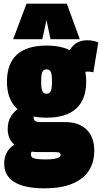

<svg xmlns="http://www.w3.org/2000/svg" viewBox="-20 -809 557 1049"><path d="M223 220Q115 220 59 186Q3 152 3 85Q3 57 12 35Q21 13 37.5 -2.5Q54 -18 75 -28L167 11Q161 14 156.5 17Q152 20 150.5 24Q149 28 149 35Q149 45 156 51Q163 57 181.5 59.5Q200 62 233 62Q259 62 276.5 59Q294 56 302.5 51Q311 46 311 38Q311 31 309 28Q307 25 299 23.5Q291 22 275 22H192Q141 22 102.5 7.5Q64 -7 43 -35Q22 -63 22 -103Q22 -147 41.5 -176Q61 -205 91 -223L187 -201Q174 -193 169 -185Q164 -177 164 -165Q164 -153 173 -147.5Q182 -142 199 -142H336Q411 -142 453 -101Q495 -60 495 14Q495 79 464.5 125Q434 171 373 195.5Q312 220 223 220ZM234 -166Q127 -166 72.5 -216Q18 -266 18 -363Q18 -461 72.5 -510.5Q127 -560 234 -560Q342 -560 396.5 -510.5Q451 -461 451 -363Q451 -266 396.5 -216Q342 -166 234 -166ZM234 -297Q250 -297 257 -310Q264 -323 264 -363Q264 -405 257 -417.5Q250 -430 234 -430Q219 -430 212 -417.5Q205 -405 205 -363Q205 -323 212 -310Q219 -297 234 -297ZM424 -395 352 -517Q369 -555 394.5 -572Q420 -589 457 -589Q474 -589 489.5 -586Q505 -583 517 -577L490 -414Q483 -416 475 -417Q467 -418 457 -418Q447 -418 438.5 -412Q430 -406 424 -395ZM52 -595 125 -789H345L416 -595H256L234 -699L211 -595Z"/></svg>

Font: Georama SemiCondensed Black
Style: Regular
Weight: 900
Width: 4
Designer: Jean-Baptiste Levee
Foundry: Production Type
Version: Version 1.001